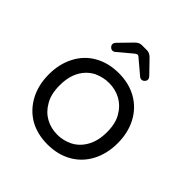

<svg xmlns="http://www.w3.org/2000/svg" viewBox="-184 -821 962 962"><g transform="rotate(45 297.0 -339.5)"><path d="M296.9 -65.4Q251 -65.4 213.9 -85.9Q176.8 -106.4 154.3 -146Q129.9 -185.5 129.9 -250Q129.9 -337.4 179.7 -387.7Q196.3 -403.8 216.8 -414.6Q255.4 -432.6 296.9 -432.6Q342.8 -432.6 379.9 -412.1Q417 -391.6 439.5 -353Q463.9 -313.5 463.9 -251.5Q463.9 -189.5 440.4 -147.5Q417 -105 377 -84.5Q338.4 -65.4 296.9 -65.4ZM510.7 -380.9Q480.5 -438.5 424.3 -470.7Q369.1 -502 296.9 -502Q224.6 -502 168.9 -470.7Q113.3 -439.5 83 -381.3Q52.7 -323.7 52.7 -249.5Q52.7 -175.3 83 -117.7Q113.8 -59.6 168.5 -27.3Q223.6 3.9 295.9 3.9Q368.2 3.9 423.8 -27.3Q479.5 -58.6 510.3 -116.7Q541 -174.8 541 -249.3Q541 -323.7 510.7 -380.9ZM208.5 -564 284.7 -627.9Q293.9 -633.8 296.4 -633.8Q304.7 -633.8 309.6 -627.9L385.3 -564Q391.1 -558.6 399.4 -558.6Q408.2 -558.6 415.5 -565.9Q422.9 -573.2 422.9 -581.3Q422.9 -589.4 416.5 -597.2L349.1 -667Q333 -682.6 315.4 -682.6H278.3Q259.8 -682.6 243.2 -665L177.2 -597.2Q170.9 -589.4 170.9 -581.1Q170.9 -573.2 178.2 -565.9Q185.5 -558.6 194.1 -558.6Q202.6 -558.6 208.5 -564Z"/></g></svg>

Font: YuPearl-Light
Style: Light
Weight: 300
Designer: Max Yao
Foundry: Max-Everyday
Version: Version 1.011; ttfautohint (v1.8.3)